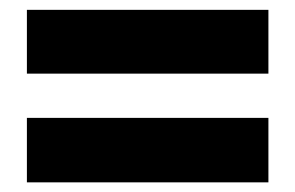

<svg xmlns="http://www.w3.org/2000/svg" viewBox="-20 -549 606 394"><path d="M530.8 -397.9H35.2V-528.8H530.8ZM530.8 -174.8H35.2V-307.1H530.8Z"/></svg>

Font: Open Sans Hebrew Extra Bold
Style: Regular
Weight: 800
Foundry: Ascender Corporation, Yanek Iontef
Version: Version 2.001;PS 002.001;hotconv 1.0.70;makeotf.lib2.5.58329